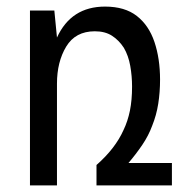

<svg xmlns="http://www.w3.org/2000/svg" viewBox="-20 -563 568 583"><path d="M71 -531H145L153 -449Q196 -543 299 -543Q359 -543 395.5 -514.5Q432 -486 449 -435.5Q466 -385 466 -321Q466 -283 460.5 -248Q455 -213 442 -181Q431 -151 412 -123Q393 -95 370 -68H502V0H273V-62Q330 -112 355 -168Q368 -195 374.5 -227Q381 -259 381 -300Q381 -332 375.5 -363Q370 -394 356 -418Q341 -441 320 -454.5Q299 -468 268 -468Q209 -468 181 -421.5Q153 -375 153 -309V0H71Z"/></svg>

Font: PlemolJP
Style: Regular
Weight: 400
Monospace: yes
Version: v2.0.4; ttfautohint (v1.8.4.7-5d5b-dirty) -l 6 -r 45 -G 200 